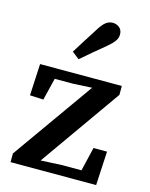

<svg xmlns="http://www.w3.org/2000/svg" viewBox="-116 -845 717 919"><g transform="rotate(15 242.5 -385.5)"><path d="M27 0V-43L312 -445L218 -440H128L101 -330L34 -333L42 -490H447V-446L164 -45L267 -50H365L393 -168H460L451 0ZM178 -588Q196 -618 216.5 -649.5Q237 -681 262 -721Q279 -748 294 -759.5Q309 -771 328 -771Q346 -771 360.5 -759.5Q375 -748 375 -725Q375 -708 364 -692.5Q353 -677 329 -657Q295 -629 267.5 -606Q240 -583 214 -560Z"/></g></svg>

Font: Source Serif 4 SmText Semibold
Style: Regular
Weight: 600
Designer: Frank Grießhammer
Foundry: Adobe
Version: Version 4.005;hotconv 1.1.0;makeotfexe 2.6.0